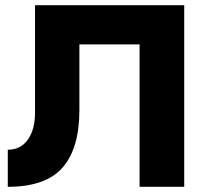

<svg xmlns="http://www.w3.org/2000/svg" viewBox="-20 -720 810 740"><path d="M690 -700V0H518V-549H286V-296Q286 -148 221 -74Q156 0 10 0V-143Q60 -143 87.5 -182Q115 -221 115 -286V-700Z"/></svg>

Font: Jost*
Style: Bold
Weight: 700
Version: Version 3.7